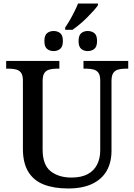

<svg xmlns="http://www.w3.org/2000/svg" viewBox="-20 -1060 763 1090"><path d="M350 -904Q364 -924 378 -948.5Q392 -973 404 -997.5Q416 -1022 423 -1040H536V-1030Q528 -1018 511.5 -999.5Q495 -981 475 -961Q455 -941 433.5 -923Q412 -905 392 -891H350ZM285 -770Q262 -770 247 -782.5Q232 -795 232 -827Q232 -859 247 -871.5Q262 -884 285 -884Q306 -884 321.5 -872Q337 -860 337 -827Q337 -795 321.5 -782.5Q306 -770 285 -770ZM478 -770Q456 -770 441 -782.5Q426 -795 426 -827Q426 -859 441 -871.5Q456 -884 478 -884Q500 -884 515.5 -872Q531 -860 531 -827Q531 -795 515.5 -782.5Q500 -770 478 -770ZM367 10Q286 10 228.5 -12.5Q171 -35 140.5 -85Q110 -135 110 -216V-603Q110 -633 99.5 -647Q89 -661 71.5 -665.5Q54 -670 34 -670H15V-714H317V-670H298Q278 -670 260 -665Q242 -660 232 -645.5Q222 -631 222 -599V-210Q222 -124 267.5 -88Q313 -52 386 -52Q441 -52 477 -71Q513 -90 531 -125Q549 -160 549 -206V-603Q549 -633 538.5 -647Q528 -661 510.5 -665.5Q493 -670 473 -670H454V-714H708V-670H689Q668 -670 650.5 -665Q633 -660 623 -645.5Q613 -631 613 -599V-204Q613 -138 585.5 -90Q558 -42 503 -16Q448 10 367 10Z"/></svg>

Font: ET Text
Style: Regular
Weight: 470
Designer: Monotype Design Team
Foundry: Monotype Imaging Inc.
Version: Version 2.009